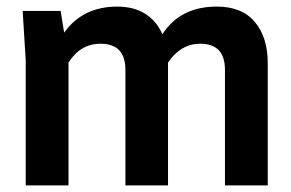

<svg xmlns="http://www.w3.org/2000/svg" viewBox="-20 -563 884 583"><path d="M793 0H663.1V-351.1Q663.1 -430.2 587.9 -430.2Q528.8 -430.2 490.2 -373V0H360.8V-351.1Q360.8 -430.2 285.2 -430.2Q224.1 -430.2 188 -373V0H58.1V-379.9L48.8 -529.8H164.1L174.8 -463.9Q231.4 -543 335.9 -543Q386.7 -543 421.4 -520.8Q456.1 -498.5 473.1 -459Q527.3 -543 638.2 -543Q714.8 -543 753.9 -496.3Q793 -449.7 793 -371.1Z"/></svg>

Font: Cooper Hewitt
Style: Semibold
Weight: 709
Designer: Village Type and Design LLC
Foundry: Cooper Hewitt Smithsonian Design Museum
Version: 1.000